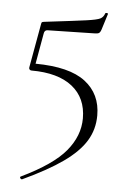

<svg xmlns="http://www.w3.org/2000/svg" viewBox="-51 -464 512 777"><g transform="rotate(5 204.5 -75.5)"><path d="M104 -320 82 -196Q220 -195 284.5 -145.5Q349 -96 349 -9Q349 48 320.5 94.5Q292 141 230.5 184.5Q169 228 68 275H67Q63 275 60.5 270.5Q58 266 62 264Q189 203 240.5 141Q292 79 292 8Q292 -75 234 -121Q176 -167 68 -167Q63 -167 60 -170.5Q57 -174 58 -179L90 -357Q91 -364 93 -365.5Q95 -367 103 -368Q229 -383 272 -389Q315 -395 327.5 -401.5Q340 -408 345 -423Q346 -426 351.5 -425.5Q357 -425 356 -421L336 -357Q332 -345 326.5 -342Q321 -339 308 -339L119 -335Q106 -335 104 -320Z"/></g></svg>

Font: Cormorant Garamond Light
Style: Regular
Weight: 300
Designer: Christian Thalmann (Catharsis Fonts)
Version: Version 3.000